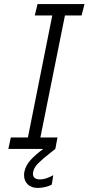

<svg xmlns="http://www.w3.org/2000/svg" viewBox="-20 -740 440 954"><path d="M33.7 -57.1H118.7L239.7 -663.1H152.8L166.5 -719.7H399.9L385.3 -663.1H302.7L180.7 -57.1H265.6L254.9 0L229.5 20Q190.9 50.3 169.9 71.3Q148.9 92.3 144.5 114.7Q143.6 120.6 143.6 123.5Q143.6 137.2 152.6 144.3Q161.6 151.4 178.2 151.4Q195.3 151.4 213.4 144.8Q231.4 138.2 244.6 130.4L237.3 177.2Q224.6 184.6 204.6 189.2Q184.6 193.8 168 193.8Q136.2 193.8 117.9 176.3Q99.6 158.7 99.6 130.4Q99.6 119.6 101.6 111.3Q108.4 81.1 131.8 55.2Q155.3 29.3 194.8 0H21.5Z"/></svg>

Font: Reddit Sans Fudge Light Italic
Style: Regular
Weight: 300
Italic angle: -11.25°
Designer: Stephen Hutchings
Version: Version 1.013